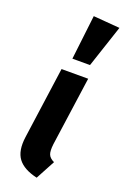

<svg xmlns="http://www.w3.org/2000/svg" viewBox="-161 -880 618 946"><g transform="rotate(20 148.0 -407.0)"><path d="M157.2 -829.1 295.9 -817.9 222.2 -596.2H129.9ZM236.8 -529.8 186 -168Q181.6 -131.3 188.5 -114.3Q195.3 -97.2 219.2 -85.9L165 15.1Q93.8 -1 64.2 -40.3Q34.7 -79.6 44.9 -153.8L97.2 -529.8Z"/></g></svg>

Font: FiraGO SemiBold
Style: Italic
Weight: 600
Italic angle: -8°
Designer: bBox Type GmbH
Foundry: bBox Type GmbH
Version: Version 1.001;PS 001.001;hotconv 1.0.88;makeotf.lib2.5.64775